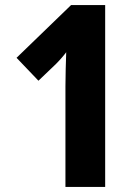

<svg xmlns="http://www.w3.org/2000/svg" viewBox="-20 -734 547 754"><path d="M393 0H237V-395Q237 -425 238 -462Q239 -499 240 -529Q236 -523 224 -509Q212 -495 200 -483L131 -417L45 -507L259 -714H393Z"/></svg>

Font: Noto Sans Gujarati UI Condensed ExtraBold
Style: Regular
Weight: 800
Width: 3
Designer: Jelle Bosma - Monotype Design Team, Universal Thirst
Foundry: Monotype Imaging Inc.
Version: Version 2.106; ttfautohint (v1.8.4.7-5d5b)